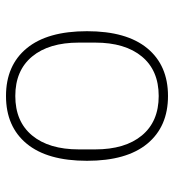

<svg xmlns="http://www.w3.org/2000/svg" viewBox="10 -578 580 640"><g transform="rotate(-90 300.0 -258.0)"><path d="M300 12Q198 12 141 -57Q84 -126 84 -258Q84 -390 141 -459Q198 -528 300 -528Q402 -528 459 -459Q516 -390 516 -258Q516 -126 459 -57Q402 12 300 12ZM300 -19Q385 -19 431.5 -75Q478 -131 478 -231V-285Q478 -385 431.5 -441Q385 -497 300 -497Q215 -497 168.5 -441Q122 -385 122 -285V-231Q122 -131 168.5 -75Q215 -19 300 -19Z"/></g></svg>

Font: IBM Plex Mono ExtraLight
Style: Regular
Weight: 200
Monospace: yes
Designer: Mike Abbink, Paul van der Laan, Pieter van Rosmalen
Foundry: Bold Monday
Version: Version 2.3